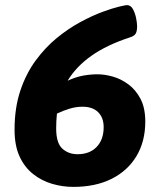

<svg xmlns="http://www.w3.org/2000/svg" viewBox="-20 -724 629 752"><path d="M267 8Q225 8 184 -4Q143 -16 109.5 -42.5Q76 -69 56.5 -111.5Q37 -154 37 -216Q37 -301 59.5 -368.5Q82 -436 120 -487.5Q158 -539 203.5 -576Q249 -613 295.5 -638Q342 -663 381.5 -677.5Q421 -692 446.5 -698Q472 -704 477 -704Q492 -704 500.5 -688.5Q509 -673 513 -653.5Q517 -634 517 -621Q517 -602 511.5 -592.5Q506 -583 490 -578Q398 -548 338 -505.5Q278 -463 245 -408Q278 -423 306.5 -428Q335 -433 362 -433Q390 -433 422 -424Q454 -415 483 -393.5Q512 -372 530.5 -336.5Q549 -301 549 -248Q549 -170 514.5 -112.5Q480 -55 417 -23.5Q354 8 267 8ZM200 -221Q200 -164 224 -142Q248 -120 284 -120Q331 -120 358.5 -148.5Q386 -177 386 -226Q386 -263 364.5 -284.5Q343 -306 303 -306Q278 -306 253 -298.5Q228 -291 203 -279Q200 -251 200 -221Z"/></svg>

Font: Asap Semi Expanded Semi Expanded ExtraBold
Style: Italic
Weight: 800
Width: 6
Italic angle: -6°
Designer: Pablo Cosgaya
Foundry: Omnibus-Type
Version: Version 3.001; ttfautohint (v1.8.4.7-5d5b)